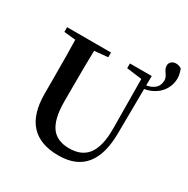

<svg xmlns="http://www.w3.org/2000/svg" viewBox="-199 -1070 1238 1265"><g transform="rotate(30 419.5 -437.5)"><path d="M412 19C590 19 679 -89 680 -306L683 -643C775 -658 839 -726 839 -814C839 -833 834 -855 825 -880C813 -889 799 -894 784 -894C737 -894 718 -851 752 -806C765 -789 771 -773 771 -760C771 -711 742 -681 683 -670L684 -742H518V-706L634 -691L637 -317C638 -226 622 -160 590 -117C559 -77 513 -57 450 -57C390 -57 345 -76 316 -113C285 -154 269 -218 269 -307V-400C269 -533 270 -631 272 -696L374 -706V-742H40V-706L128 -697C130 -631 131 -532 131 -400V-289C131 -84 225 19 412 19Z"/></g></svg>

Font: AllPunType Bold
Style: Regular
Weight: 700
Version: 1.0